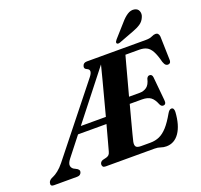

<svg xmlns="http://www.w3.org/2000/svg" viewBox="-209 -1092 1339 1279"><g transform="rotate(-20 460.5 -452.5)"><path d="M679.5 0H332.5Q318.5 0 313.8 -6.2Q309 -12.5 309 -21.5Q310 -39.5 329 -47L356 -53.5Q367.5 -57 374.5 -63.5Q381.5 -70 385.5 -85Q391 -104.5 404 -152.5Q417 -200.5 434 -263.5H232.5L128.5 -131Q105.5 -102 109.8 -82.8Q114 -63.5 136.5 -54.5L151 -46.5Q157 -41.5 160.5 -36.2Q164 -31 161.5 -21.5Q155 0 130.5 0H-34.5Q-60.5 0 -54 -24.5Q-50.5 -39 -33 -49L-20 -55Q-4.5 -61.5 17 -78.2Q38.5 -95 61 -123L437 -595.5Q470.5 -638.5 436.5 -652Q417 -660 422.5 -678Q428.5 -700 453.5 -700H872Q900.5 -700 916.5 -708Q932.5 -716 945.5 -716Q967.5 -716 971 -688.5L975.5 -527Q978.5 -498.5 958 -495.5Q947.5 -494 939.5 -500.5Q931.5 -507 925 -525.5Q912 -577 896.5 -605Q881 -633 860 -643.5Q839 -654 808 -654H710.5Q705.5 -636 694.2 -594.2Q683 -552.5 668.2 -497.2Q653.5 -442 637.5 -383H714Q741 -383 762.5 -398.2Q784 -413.5 793.5 -455Q801 -471 814 -471Q832.5 -471 835 -448.5L851 -281Q854.5 -250 832 -249.5Q818 -249 810 -266.5Q795 -305 773.2 -320.8Q751.5 -336.5 711.5 -336.5H625.5Q610.5 -280 597 -229.2Q583.5 -178.5 574 -141.8Q564.5 -105 561.5 -91.5Q557 -68 565 -57.2Q573 -46.5 600.5 -46.5H666.5Q702 -46.5 731 -59.5Q760 -72.5 787.8 -103.2Q815.5 -134 846 -187.5Q860 -212.5 874.5 -212.5Q894 -212.5 893 -182Q887 -89.5 851.8 -38.2Q816.5 13 759 13Q738.5 13 720.5 6.5Q702.5 0 679.5 0ZM535.5 -649 269 -309.5H446.5Q462 -368.5 478.5 -430.5Q495 -492.5 509.8 -549Q524.5 -605.5 535.5 -649ZM771.5 -861.5Q796.5 -891 820.5 -906.2Q844.5 -921.5 868.5 -917.5Q893 -913.5 900.5 -893.2Q908 -873 899 -852.5Q888.5 -825.5 865.8 -810Q843 -794.5 811 -783L703.5 -742.5Q696.5 -740 690 -740.5Q683.5 -741 681 -746Q678.5 -751.5 681.5 -757.5Q684.5 -763.5 690 -770Z"/></g></svg>

Font: Fraunces 144pt Soft
Style: Bold Italic
Weight: 700
Italic angle: -16°
Version: Version 1.000;[b76b70a41]